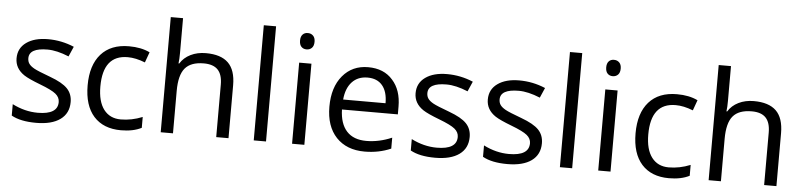

<svg xmlns="http://www.w3.org/2000/svg" viewBox="-45 -1006 5272 1262"><g transform="rotate(5 2590.5 -375.0)"><path d="M250 -476.6Q128.9 -476.6 128.9 -409.2Q128.9 -387.7 139.6 -372.6Q150.4 -357.4 174.8 -343.8Q199.2 -330.1 281.7 -299.8Q364.3 -269.5 397.7 -234.4Q431.2 -199.2 431.2 -146Q431.2 -71.3 375.2 -30.8Q319.3 9.8 216.1 9.8Q112.8 9.8 53.2 -23.9V-99.1Q136.2 -57.1 221.2 -57.1Q353 -57.1 353 -139.2Q353 -170.4 325.9 -192.6Q298.8 -214.8 221.7 -244.1Q144.5 -273.4 113.3 -293.9Q51.8 -335 51.8 -401.9Q51.8 -468.8 105 -506.8Q158.2 -544.9 247.6 -544.9Q336.9 -544.9 419.9 -509.8L391.1 -443.8Q311.5 -476.6 250 -476.6Z M616.7 -265.1Q616.7 -166 656.7 -113.5Q696.8 -61 768.8 -61Q840.8 -61 911.6 -89.8V-18.1Q856.9 9.8 776.4 9.8Q660.2 9.8 596.2 -61.5Q532.7 -132.8 532.7 -265.6Q532.7 -398.4 597.2 -471.7Q662.1 -544.9 781.7 -544.9Q862.8 -544.9 919.4 -517.1L894.5 -448.2Q832.5 -472.7 779.8 -472.7Q616.7 -472.7 616.7 -265.1Z M1119.1 -759.8V-529.8Q1119.1 -489.3 1115.2 -460.9H1120.1Q1144 -500 1188.5 -522Q1232.9 -543.9 1289.1 -543.9Q1388.2 -543.9 1436.8 -496.6Q1485.4 -449.2 1485.4 -349.1V0H1404.3V-346.2Q1404.3 -412.1 1374.3 -443.8Q1344.2 -475.6 1281.2 -475.6Q1195.8 -475.6 1157.5 -429.9Q1119.1 -384.3 1119.1 -279.8V0H1038.1V-759.8Z M1732.9 0H1651.9V-759.8H1732.9Z M1985.8 0H1904.8V-535.2H1985.8ZM1945.3 -733.9Q1966.3 -733.9 1980 -720.2Q1993.7 -706.5 1993.7 -680.2Q1993.7 -653.3 1980 -639.6Q1966.3 -626 1945.3 -626Q1924.3 -626 1911.1 -639.6Q1897.9 -653.3 1897.9 -680.7Q1897.9 -707 1911.1 -720.7Q1924.3 -734.4 1945.3 -733.9Z M2493.7 -318.8Q2493.7 -395 2459.5 -435.8Q2425.3 -476.6 2361.6 -476.6Q2297.9 -476.6 2259.3 -435.1Q2220.7 -393.6 2213.9 -318.8ZM2522 -478Q2580.6 -413.1 2580.6 -304.2V-252.9H2211.9Q2214.4 -159.2 2259.3 -110.1Q2304.2 -61 2388.7 -61Q2473.1 -61 2557.1 -97.2V-24.9Q2477.5 9.8 2383.8 9.8Q2265.1 9.8 2196.3 -62.5Q2127.9 -135.3 2127.9 -264.2Q2127.9 -393.1 2191.7 -469Q2255.4 -544.9 2359.6 -544.9Q2463.9 -544.9 2522 -478Z M2882.8 -476.6Q2761.7 -476.6 2761.7 -409.2Q2761.7 -387.7 2772.5 -372.6Q2783.2 -357.4 2807.6 -343.8Q2832 -330.1 2914.6 -299.8Q2997.1 -269.5 3030.5 -234.4Q3064 -199.2 3064 -146Q3064 -71.3 3008.1 -30.8Q2952.1 9.8 2848.9 9.8Q2745.6 9.8 2686 -23.9V-99.1Q2769 -57.1 2854 -57.1Q2985.8 -57.1 2985.8 -139.2Q2985.8 -170.4 2958.7 -192.6Q2931.6 -214.8 2854.5 -244.1Q2777.3 -273.4 2746.1 -293.9Q2684.6 -335 2684.6 -401.9Q2684.6 -468.8 2737.8 -506.8Q2791 -544.9 2880.4 -544.9Q2969.7 -544.9 3052.7 -509.8L3023.9 -443.8Q2944.3 -476.6 2882.8 -476.6Z M3359.4 -476.6Q3238.3 -476.6 3238.3 -409.2Q3238.3 -387.7 3249 -372.6Q3259.8 -357.4 3284.2 -343.8Q3308.6 -330.1 3391.1 -299.8Q3473.6 -269.5 3507.1 -234.4Q3540.5 -199.2 3540.5 -146Q3540.5 -71.3 3484.6 -30.8Q3428.7 9.8 3325.4 9.8Q3222.2 9.8 3162.6 -23.9V-99.1Q3245.6 -57.1 3330.6 -57.1Q3462.4 -57.1 3462.4 -139.2Q3462.4 -170.4 3435.3 -192.6Q3408.2 -214.8 3331.1 -244.1Q3253.9 -273.4 3222.7 -293.9Q3161.1 -335 3161.1 -401.9Q3161.1 -468.8 3214.4 -506.8Q3267.6 -544.9 3356.9 -544.9Q3446.3 -544.9 3529.3 -509.8L3500.5 -443.8Q3420.9 -476.6 3359.4 -476.6Z M3752.9 0H3671.9V-759.8H3752.9Z M4005.9 0H3924.8V-535.2H4005.9ZM3965.3 -733.9Q3986.3 -733.9 4000 -720.2Q4013.7 -706.5 4013.7 -680.2Q4013.7 -653.3 4000 -639.6Q3986.3 -626 3965.3 -626Q3944.3 -626 3931.2 -639.6Q3918 -653.3 3918 -680.7Q3918 -707 3931.2 -720.7Q3944.3 -734.4 3965.3 -733.9Z M4231.9 -265.1Q4231.9 -166 4272 -113.5Q4312 -61 4384 -61Q4456.1 -61 4526.9 -89.8V-18.1Q4472.2 9.8 4391.6 9.8Q4275.4 9.8 4211.4 -61.5Q4147.9 -132.8 4147.9 -265.6Q4147.9 -398.4 4212.4 -471.7Q4277.3 -544.9 4397 -544.9Q4478 -544.9 4534.7 -517.1L4509.8 -448.2Q4447.8 -472.7 4395 -472.7Q4231.9 -472.7 4231.9 -265.1Z M4734.4 -759.8V-529.8Q4734.4 -489.3 4730.5 -460.9H4735.4Q4759.3 -500 4803.7 -522Q4848.1 -543.9 4904.3 -543.9Q5003.4 -543.9 5052 -496.6Q5100.6 -449.2 5100.6 -349.1V0H5019.5V-346.2Q5019.5 -412.1 4989.5 -443.8Q4959.5 -475.6 4896.5 -475.6Q4811 -475.6 4772.7 -429.9Q4734.4 -384.3 4734.4 -279.8V0H4653.3V-759.8Z"/></g></svg>

Font: OpenSansHebrew-Regular
Style: Regular
Weight: 400
Foundry: Ascender Corporation, Yanek Iontef
Version: Version 2.001;PS 002.001;hotconv 1.0.70;makeotf.lib2.5.58329